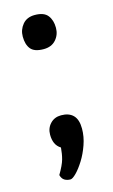

<svg xmlns="http://www.w3.org/2000/svg" viewBox="-92 -483 367 624"><g transform="rotate(-15 91.5 -171.0)"><path d="M65.6 102.7Q54.5 102.7 46 97.7Q37.5 92.8 33.9 79.7Q50.9 51 55.8 33.3Q60.7 15.6 62.3 -5.5Q49.8 -13.4 44.3 -25.8Q38.9 -38.1 38.9 -54.6Q38.9 -76.7 53 -91.6Q67.1 -106.6 89.5 -106.6Q116 -106.6 130.1 -92.2Q144.3 -77.7 144.3 -47.3Q144.3 -20.2 134.8 6.7Q125.4 33.6 111.9 55.1Q98.4 76.6 85.5 89.7Q72.6 102.7 65.6 102.7ZM91.1 -328.8Q59.9 -328.8 47.7 -344Q35.6 -359.1 35.6 -385.7Q35.6 -408.7 50 -426.1Q64.5 -443.6 91.1 -443.6Q122.2 -443.6 134.7 -427.4Q147.3 -411.3 147.3 -385.7Q147.3 -362.3 132.5 -345.6Q117.7 -328.8 91.1 -328.8Z"/></g></svg>

Font: Yanone Kaffeesatz ExtraLight
Style: Regular
Weight: 200
Designer: Yanone (Cyrillic: Daniel Pouzeot, Huerta Tipografica, and Cyreal)
Foundry: Yanone
Version: Version 2.003